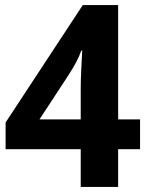

<svg xmlns="http://www.w3.org/2000/svg" viewBox="-20 -734 591 754"><path d="M297 0V-148H2V-253L305 -714H444V-265H530V-148H444V0ZM135 -265H297V-386Q297 -401 297.5 -420Q298 -439 299 -459Q300 -479 301 -498.5Q302 -518 303 -535H299Q292 -514 279 -489.5Q266 -465 247 -436Z"/></svg>

Font: Noto Sans Gujarati
Style: Regular
Weight: 400
Designer: Jelle Bosma - Monotype Design Team, Universal Thirst
Foundry: Monotype Imaging Inc.
Version: Version 2.102